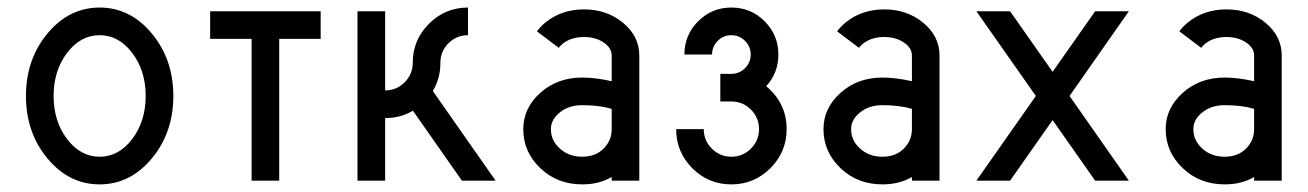

<svg xmlns="http://www.w3.org/2000/svg" viewBox="-20 -479 3467 509"><path d="M244.1 9.8Q163.1 9.8 106 -58.8Q48.8 -127.4 48.8 -224.6Q48.8 -321.8 106 -390.4Q163.1 -459 244.1 -459Q325.2 -459 382.3 -390.4Q439.5 -321.8 439.5 -224.6Q439.5 -127.4 382.3 -58.8Q325.2 9.8 244.1 9.8ZM244.1 -63.5Q294.9 -63.5 330.6 -110.6Q366.2 -157.7 366.2 -224.6Q366.2 -291.5 330.6 -338.6Q294.9 -385.7 244.1 -385.7Q193.4 -385.7 157.7 -338.6Q122.1 -291.5 122.1 -224.6Q122.1 -157.7 157.7 -110.6Q193.4 -63.5 244.1 -63.5Z M720.2 0H647V-376H537.1V-449.2H830.1V-376H720.2Z M1293.9 0H1204.6L1074.7 -185.5Q1042 -166 1001 -166V0H927.7V-449.2H1001V-239.3Q1031.2 -239.3 1052.7 -260.7Q1074.2 -282.2 1074.2 -312.5Q1074.2 -373 1117.2 -416Q1160.2 -459 1220.7 -459V-385.7Q1190.4 -385.7 1168.9 -364.3Q1147.5 -342.8 1147.5 -312.5Q1147.5 -271 1127.4 -237.8Z M1523.4 -63.5Q1558.6 -63.5 1580.1 -85Q1601.6 -106.4 1601.6 -136.7V-190.4Q1568.8 -200.2 1523.4 -200.2Q1488.3 -200.2 1464.4 -181.2Q1440.4 -162.1 1440.4 -136.7Q1440.4 -106.4 1464.4 -85Q1488.3 -63.5 1523.4 -63.5ZM1523.4 9.8Q1457.5 9.8 1412.4 -33.2Q1367.2 -76.2 1367.2 -136.7Q1367.2 -192.4 1412.4 -232.9Q1457.5 -273.4 1523.4 -273.4Q1558.6 -273.4 1601.6 -263.7V-332Q1601.6 -352.1 1580.1 -366.5Q1558.6 -380.9 1528.3 -380.9Q1498 -380.9 1476.6 -366.7Q1466.8 -359.9 1461.4 -352.1L1403.3 -396Q1412.1 -407.7 1424.8 -418.5Q1467.8 -454.1 1528.3 -454.1Q1588.9 -454.1 1631.8 -418.5Q1674.8 -382.8 1674.8 -332V0H1601.6V-9.8Q1568.8 9.8 1523.4 9.8Z M1918.9 9.8Q1857.9 9.8 1815.2 -33.2Q1772.5 -76.2 1772.5 -136.7H1845.7Q1845.7 -106.4 1867.2 -85Q1888.7 -63.5 1918.9 -63.5Q1949.2 -63.5 1970.7 -85Q1992.2 -106.4 1992.2 -136.7Q1992.2 -167 1970.7 -188.5Q1949.2 -210 1918.9 -210H1889.6V-283.2H1918.9Q1939.9 -283.2 1955.1 -298.3Q1970.2 -313.5 1970.2 -334.5Q1970.2 -355.5 1955.1 -370.6Q1939.9 -385.7 1918.9 -385.7Q1897.5 -385.7 1882.6 -370.6Q1867.7 -355.5 1867.7 -334.5H1794.4Q1794.4 -386.2 1830.8 -422.6Q1867.2 -459 1918.9 -459Q1970.7 -459 2007.1 -422.6Q2043.5 -386.2 2043.5 -334.5Q2043.5 -285.6 2011.2 -250.5Q2065.4 -205.1 2065.4 -136.7Q2065.4 -76.2 2022.5 -33.2Q1979.5 9.8 1918.9 9.8Z M2319.3 -63.5Q2354.5 -63.5 2376 -85Q2397.5 -106.4 2397.5 -136.7V-190.4Q2364.7 -200.2 2319.3 -200.2Q2284.2 -200.2 2260.3 -181.2Q2236.3 -162.1 2236.3 -136.7Q2236.3 -106.4 2260.3 -85Q2284.2 -63.5 2319.3 -63.5ZM2319.3 9.8Q2253.4 9.8 2208.3 -33.2Q2163.1 -76.2 2163.1 -136.7Q2163.1 -192.4 2208.3 -232.9Q2253.4 -273.4 2319.3 -273.4Q2354.5 -273.4 2397.5 -263.7V-332Q2397.5 -352.1 2376 -366.5Q2354.5 -380.9 2324.2 -380.9Q2293.9 -380.9 2272.5 -366.7Q2262.7 -359.9 2257.3 -352.1L2199.2 -396Q2208 -407.7 2220.7 -418.5Q2263.7 -454.1 2324.2 -454.1Q2384.8 -454.1 2427.7 -418.5Q2470.7 -382.8 2470.7 -332V0H2397.5V-9.8Q2364.7 9.8 2319.3 9.8Z M2972.7 0H2883.3L2770.5 -160.6L2657.7 0H2568.4L2726.1 -224.6L2568.4 -449.2H2657.7L2770.5 -288.6L2883.3 -449.2H2972.7L2815.4 -224.6Z M3226.6 -63.5Q3261.7 -63.5 3283.2 -85Q3304.7 -106.4 3304.7 -136.7V-190.4Q3272 -200.2 3226.6 -200.2Q3191.4 -200.2 3167.5 -181.2Q3143.6 -162.1 3143.6 -136.7Q3143.6 -106.4 3167.5 -85Q3191.4 -63.5 3226.6 -63.5ZM3226.6 9.8Q3160.6 9.8 3115.5 -33.2Q3070.3 -76.2 3070.3 -136.7Q3070.3 -192.4 3115.5 -232.9Q3160.6 -273.4 3226.6 -273.4Q3261.7 -273.4 3304.7 -263.7V-332Q3304.7 -352.1 3283.2 -366.5Q3261.7 -380.9 3231.4 -380.9Q3201.2 -380.9 3179.7 -366.7Q3169.9 -359.9 3164.6 -352.1L3106.4 -396Q3115.2 -407.7 3127.9 -418.5Q3170.9 -454.1 3231.4 -454.1Q3292 -454.1 3335 -418.5Q3377.9 -382.8 3377.9 -332V0H3304.7V-9.8Q3272 9.8 3226.6 9.8Z"/></svg>

Font: Catrinity
Style: Regular
Weight: 400
Designer: Alexander Lange
Foundry: High-Logic / Made with FontCreator
Version: Version 2.090;May 20, 2024;FontCreator 15.0.0.2974 64-bit